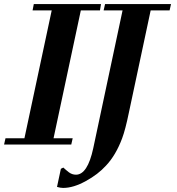

<svg xmlns="http://www.w3.org/2000/svg" viewBox="-25 -710 871 943"><path d="M471 -690 466 -659H372L238 -31H332L325 0H-5L2 -31H95L229 -659H135L141 -690ZM815 -690 808 -659H715L608 -157Q591 -74 575 -31Q544 52 496 103Q456 147 397 179Q336 213 285 213Q272 213 255 208L274 119L286 113Q293 119 299.5 125Q306 131 313 136Q329 148 348 148Q405 148 433 18L577 -659H484L491 -690Z"/></svg>

Font: GFS Didot
Style: Bold Italic
Weight: 700
Italic angle: -12°
Designer: Designed by Takis Katsoulidis and George D. Matthiopoulos.
Foundry: Designed by Takis Katsoulidis and George D. Matthiopoulos.
Version: Version 1.0